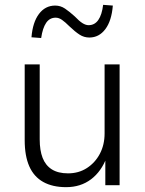

<svg xmlns="http://www.w3.org/2000/svg" viewBox="-20 -765 597 793"><path d="M253 8Q197 8 158.5 -13.5Q120 -35 101 -78Q82 -121 82 -186V-499H144V-189Q144 -144 156 -113Q168 -82 194 -65.5Q220 -49 261 -49Q305 -49 339 -71Q373 -93 392.5 -130Q412 -167 412 -214V-499H474V0H415V-116H421Q399 -57 356 -24.5Q313 8 253 8ZM150 -608 110 -611Q115 -673 141 -707.5Q167 -742 208 -742Q230 -742 248.5 -729.5Q267 -717 289 -697Q307 -678 320.5 -669.5Q334 -661 346 -661Q371 -661 386 -682.5Q401 -704 406 -745L446 -742Q441 -679 415 -644.5Q389 -610 349 -610Q327 -610 308.5 -622Q290 -634 267 -656Q249 -674 236 -683Q223 -692 210 -692Q185 -692 170.5 -670.5Q156 -649 150 -608Z"/></svg>

Font: Nunitoga
Style: Light
Weight: 300
Designer: Vernon Adams
Foundry: Vernon Adams
Version: Version 1.0